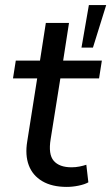

<svg xmlns="http://www.w3.org/2000/svg" viewBox="-20 -725 437 754"><path d="M242 9Q184 9 146 -13.5Q108 -36 93 -76Q78 -116 87 -170L126 -417H31L42 -487H137L160 -635H251L228 -487H380L369 -417H217L179 -179Q169 -119 191 -93.5Q213 -68 261 -68Q277 -68 292 -71Q307 -74 319 -78L327 -9Q313 -1 289 4Q265 9 242 9ZM300 -538 329 -705H397L345 -538Z"/></svg>

Font: Nunito Sans 12pt Medium
Style: Italic
Weight: 500
Italic angle: -9°
Designer: Vernon Adams
Foundry: Vernon Adams
Version: Version 3.101;gftools[0.9.27]